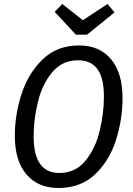

<svg xmlns="http://www.w3.org/2000/svg" viewBox="-20 -927 664 959"><path d="M592 -437Q592 -331 559.5 -228Q527 -125 455 -56.5Q383 12 272 12Q170 12 112 -56Q54 -124 54 -249Q54 -352 87 -455.5Q120 -559 192 -629.5Q264 -700 375 -700Q477 -700 534.5 -631.5Q592 -563 592 -437ZM148 -246Q148 -63 276 -63Q357 -63 407 -124.5Q457 -186 478 -273.5Q499 -361 499 -445Q499 -538 466.5 -582Q434 -626 370 -626Q290 -626 240 -565Q190 -504 169 -416.5Q148 -329 148 -246ZM552 -865 415 -754H359L253 -868L291 -907L394 -826L517 -907Z"/></svg>

Font: Fira Sans Condensed
Style: Italic
Weight: 400
Width: 3
Italic angle: -8°
Designer: bBox Type GmbH & Carrois Corporate GbR & Edenspiekermann AG
Foundry: bBox Type GmbH & Carrois Corporate GbR & Edenspiekermann AG
Version: Version 4.301